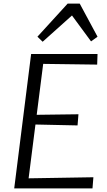

<svg xmlns="http://www.w3.org/2000/svg" viewBox="-20 -1047 596 1067"><path d="M59 0 153 -747H522L520 -688L220 -692L184 -409L416 -412L411 -350L177 -355L139 -56L499 -62L494 0ZM217 -815 188 -843 356 -1027H423L522 -843L486 -817L380 -961Z"/></svg>

Font: Koeln Type Sans Light
Style: Italic
Weight: 300
Italic angle: -7.5°
Designer: Eben Sorkin
Foundry: Eben Sorkin
Version: Version 2.001